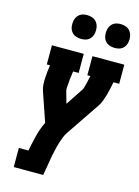

<svg xmlns="http://www.w3.org/2000/svg" viewBox="-139 -1032 799 1107"><g transform="rotate(15 260.0 -478.0)"><path d="M57 0V-114H114Q123 -159 134 -204.5Q145 -250 166 -293L106 -468Q100 -486 99 -505Q98 -524 99 -543Q100 -562 102 -581.5Q104 -601 107 -620V-621Q107 -621 107 -621Q107 -621 107 -621H88V-735H278V-621H245Q244 -611 242.5 -601Q241 -591 239.5 -581Q238 -571 237.5 -561Q237 -551 236 -541Q235 -531 234.5 -521Q234 -511 236 -502L256 -431L323 -532Q328 -539 330 -546.5Q332 -554 334 -561.5Q336 -569 338 -576.5Q340 -584 341.5 -591.5Q343 -599 344.5 -606.5Q346 -614 348 -621H330V-735H520V-621H486Q482 -602 478 -582.5Q474 -563 468.5 -543.5Q463 -524 456 -505Q449 -486 437 -468L301 -267Q292 -253 286 -237.5Q280 -222 275 -207Q270 -192 266 -176.5Q262 -161 259 -145Q255 -129 252 -113.5Q249 -98 247 -82L233 0ZM440 -814Q423 -814 407.5 -820Q392 -826 382.5 -839Q373 -852 370.5 -868.5Q368 -885 371 -902Q373 -914 379 -925Q385 -936 395 -943.5Q405 -951 417 -953.5Q429 -956 440 -956Q457 -956 472.5 -950Q488 -944 497.5 -931Q507 -918 510 -901.5Q513 -885 510 -868Q508 -856 502 -845Q496 -834 486 -826.5Q476 -819 464 -816.5Q452 -814 440 -814ZM240 -814Q223 -814 207.5 -820Q192 -826 182.5 -839Q173 -852 170.5 -868.5Q168 -885 171 -902Q173 -914 179 -925Q185 -936 195 -943.5Q205 -951 217 -953.5Q229 -956 240 -956Q257 -956 272.5 -950Q288 -944 297.5 -931Q307 -918 310 -901.5Q313 -885 310 -868Q308 -856 302 -845Q296 -834 286 -826.5Q276 -819 264 -816.5Q252 -814 240 -814Z"/></g></svg>

Font: Iosevka Curly Slab HvObl
Style: Regular
Weight: 900
Italic angle: -9°
Monospace: yes
Designer: Belleve Invis
Foundry: Belleve Invis
Version: Version 11.1.0; ttfautohint (v1.8.3)